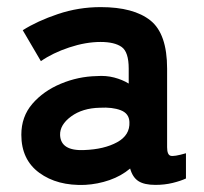

<svg xmlns="http://www.w3.org/2000/svg" viewBox="-20 -513 574 540"><path d="M219 7Q141 10 90.5 -27Q40 -64 40 -134Q40 -185 71 -221Q102 -257 151 -277.5Q200 -298 252 -299Q278 -301 301 -295Q324 -289 342 -278V-320Q342 -367 322 -381Q302 -395 263 -395Q221 -395 174.5 -379.5Q128 -364 95 -341L44 -428Q85 -454 143 -473.5Q201 -493 263 -493Q356 -493 403 -455.5Q450 -418 450 -320V-99Q450 -78 459.5 -75Q469 -72 503 -82V-11Q488 -4 465.5 1.5Q443 7 417 7Q386 7 369.5 -3.5Q353 -14 346 -39Q321 -18 288 -6.5Q255 5 219 7ZM217 -91Q273 -93 309.5 -113Q346 -133 344 -170Q343 -194 319.5 -203Q296 -212 261 -210Q212 -209 180 -185.5Q148 -162 149 -133Q151 -88 217 -91Z"/></svg>

Font: Zen Kaku Gothic New
Style: Bold
Weight: 700
Designer: Yoshimichi Ohira
Foundry: Positype
Version: Version 1.002